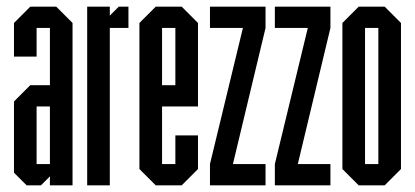

<svg xmlns="http://www.w3.org/2000/svg" viewBox="-20 -557 1247 577"><path d="M130 0V-27L103 0H60L22 -38V-252L71 -301H130V-473H90V-387H22V-488L71 -537H149L198 -488V0ZM130 -237H90V-64H130Z M242 0V-537H310V-510L337 -537H366V-473H310V0Z M448 0 399 -49V-488L448 -537H526L575 -488V-237H467V-64H507V-150H575V-49L526 0ZM507 -473H467V-301H507Z M611 0V-64L710 -473H611V-537H778V-473L680 -64H778V0Z M806 0V-64L905 -473H806V-537H973V-473L875 -64H973V0Z M1058 0 1009 -49V-488L1058 -537H1136L1185 -488V-49L1136 0ZM1117 -473H1077V-64H1117Z"/></svg>

Font: Commune Nuit Debout
Style: Regular
Weight: 400
Designer: Sébastien Marchal
Foundry: Sébastien Marchal
Version: Version 1.003;PS 1.3;hotconv 1.0.88;makeotf.lib2.5.647800